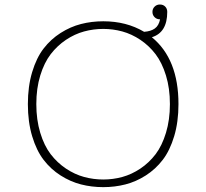

<svg xmlns="http://www.w3.org/2000/svg" viewBox="-20 -798 890 830"><path d="M426.5 11Q376 11 330.2 -0.8Q284.5 -12.5 242 -39.5Q199.5 -66.5 168.5 -107Q137.5 -147.5 119 -209.2Q100.5 -271 100.5 -348Q100.5 -424.5 119 -486.2Q137.5 -548 168.5 -588.2Q199.5 -628.5 242 -655.5Q284.5 -682.5 330.2 -694.2Q376 -706 426.5 -706Q526.5 -706 603 -660.5Q632 -662.5 649.2 -674.8Q666.5 -687 672 -714.5H671Q657.5 -714.5 648.2 -723.8Q639 -733 639 -746.5Q639 -760 648.2 -769.2Q657.5 -778.5 671 -778.5Q685.5 -778.5 694.2 -769.5Q703 -760.5 703 -746.5Q703 -657.5 636.5 -637Q751.5 -543 751.5 -348Q751.5 -271 733 -209.2Q714.5 -147.5 683.5 -107Q652.5 -66.5 610.2 -39.5Q568 -12.5 522.2 -0.8Q476.5 11 426.5 11ZM426.5 -22Q468.5 -22 508.8 -33Q549 -44 586.8 -69.2Q624.5 -94.5 652.5 -131.2Q680.5 -168 697.5 -224Q714.5 -280 714.5 -348Q714.5 -416 697.5 -471.5Q680.5 -527 652.5 -563.8Q624.5 -600.5 586.8 -625.8Q549 -651 508.8 -662Q468.5 -673 426.5 -673Q384 -673 343.5 -662Q303 -651 265.2 -625.8Q227.5 -600.5 199.2 -563.8Q171 -527 154 -471.5Q137 -416 137 -348Q137 -280 154 -224Q171 -168 199.2 -131.2Q227.5 -94.5 265.2 -69.2Q303 -44 343.5 -33Q384 -22 426.5 -22Z"/></svg>

Font: League Mono Wide Thin
Style: Regular
Weight: 100
Width: 8
Designer: Tyler Finck
Foundry: The League of Moveable Type / Tyler Finck
Version: Version 2.210